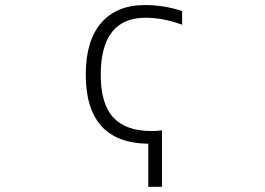

<svg xmlns="http://www.w3.org/2000/svg" viewBox="-20 -553 1040 753"><path d="M694.3 -456.1Q620.1 -483.4 550.8 -483.4Q376 -483.4 375 -260.7Q375 -145.5 424.3 -92.3Q473.6 -39.1 574.2 -39.1Q598.6 -39.1 615.2 -42V179.7H561.5V10.7Q316.4 7.8 316.4 -260.7Q316.4 -393.6 377 -463.4Q437.5 -533.2 548.8 -533.2Q622.1 -533.2 694.3 -509.8Z"/></svg>

Font: GenEi Gothic M Light
Style: Regular
Weight: 300
Designer: o_tamon (Modified); [Source Han Sans]
Ryoko NISHIZUKA  (kana & ideographs); Paul D. Hunt (Latin, Greek & Cyrillic); Wenl
Version: Version 1.1a;Original Version 1.004